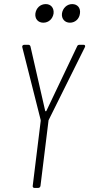

<svg xmlns="http://www.w3.org/2000/svg" viewBox="-20 -919 437 939"><path d="M192 -808C218 -808 238 -827 242 -853C245 -880 229 -899 204 -899C177 -899 157 -880 153 -853C150 -827 166 -808 192 -808ZM322 -808C348 -808 368 -827 371 -853C375 -880 359 -899 333 -899C308 -899 287 -880 283 -853C280 -827 297 -808 322 -808ZM148 0H167C173 0 177 -4 178 -10L217 -327C217 -328 217 -331 218 -332L395 -688C399 -695 395 -700 389 -700H369C364 -700 359 -698 357 -692L207 -377C206 -374 202 -374 201 -377L129 -692C127 -698 123 -700 118 -700H99C92 -700 87 -695 89 -688L179 -332C179 -331 179 -328 179 -327L140 -10C139 -4 143 0 148 0Z"/></svg>

Font: Barlow Condensed ExtraLight
Style: Italic
Weight: 275
Width: 3
Italic angle: -7°
Designer: Jeremy Tribby
Foundry: Tribby Type
Version: Version 1.422;hotconv 1.0.109;makeotfexe 2.5.65596